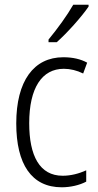

<svg xmlns="http://www.w3.org/2000/svg" viewBox="-20 -785 414 815"><path d="M356 -757V-765H291C264 -718 226 -666 186 -617V-606H221C264 -644 326 -713 356 -757ZM242 10C279 10 318 1 346 -14V-62C315 -48 281 -39 246 -39C148 -39 104 -124 104 -262C104 -412 158 -493 251 -493C278 -493 307 -486 333 -473L350 -519C323 -534 289 -542 249 -542C123 -542 49 -441 49 -261C49 -88 114 10 242 10Z"/></svg>

Font: Noto Sans Gujarati Condensed Light
Style: Regular
Weight: 300
Width: 3
Designer: Jelle Bosma - Monotype Design Team, Universal Thirst
Foundry: Monotype Imaging Inc.
Version: Version 2.106